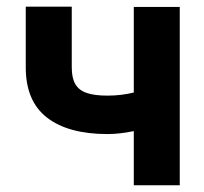

<svg xmlns="http://www.w3.org/2000/svg" viewBox="-20 -551 608 571"><path d="M514.6 0H377.9V-161.1Q335.4 -152.3 299.8 -152.3Q183.1 -152.3 119.9 -201.2Q56.6 -250 56.6 -350.6V-531.2H193.4V-350.6Q193.4 -319.3 203.9 -301Q214.4 -282.7 237.5 -274.7Q260.7 -266.6 299.8 -266.6Q340.3 -266.6 377.9 -275.9V-530.3H514.6Z"/></svg>

Font: Pretendard Std
Style: Bold
Weight: 700
Designer: Base glyphs from Inter by Rasmus Andersson; Hangeul glyphs from Noto Sans CJK(Source Han Sans) by Jang Soo-young and Kan
Foundry: Kil Hyung-jin
Version: Version 1.309